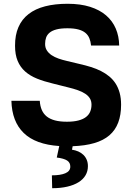

<svg xmlns="http://www.w3.org/2000/svg" viewBox="-20 -757 695 1007"><path d="M39.8 -228.3H188.6Q190.3 -201 199.2 -180.4Q208.1 -159.8 225.1 -146.1Q242.2 -132.5 268.3 -125.5Q294.4 -118.6 331 -118.6Q366.8 -118.6 391.5 -125.2Q416.2 -131.7 431.3 -143.5Q446.4 -155.2 453.1 -171.7Q459.9 -188.2 459.9 -208.1Q459.9 -226.6 451.7 -240.4Q443.5 -254.3 427.7 -264.9Q411.9 -275.6 389 -283.7Q366.1 -291.9 336.3 -299L257.1 -318.9Q210.9 -329.9 174.2 -344.6Q137.4 -359.4 111.9 -382.1Q86.3 -404.8 72.6 -437.5Q58.9 -470.2 58.9 -517Q58.6 -573.2 76.7 -614.7Q94.8 -656.2 130 -683.4Q165.1 -710.6 216.6 -723.9Q268.1 -737.2 334.5 -737.2Q402 -737.2 452.4 -721.2Q502.8 -705.3 536.4 -676.3Q570 -647.4 587.2 -607.1Q604.4 -566.8 605.1 -518.1H457.7Q455.6 -539.4 448.7 -556.3Q441.8 -573.2 427.6 -584.9Q413.4 -596.6 390.4 -602.6Q367.5 -608.7 333.5 -608.7Q298.7 -608.7 275.9 -602.6Q253.2 -596.6 240.1 -585.6Q226.9 -574.6 221.8 -559.8Q216.6 -545.1 216.6 -527.3Q216.3 -507.8 225.3 -493.3Q234.4 -478.7 250 -468Q265.6 -457.4 286.8 -449.9Q307.9 -442.5 331.7 -437.1L397 -421.5Q428.6 -414.4 457 -405.5Q485.4 -396.7 509.6 -384.4Q533.7 -372.2 553.3 -356Q572.8 -339.8 586.5 -318.5Q600.1 -297.2 607.6 -269.9Q615.1 -242.5 615.1 -207.7Q615.1 -154.1 600 -114.2Q584.9 -74.2 553.8 -47.4Q522.7 -20.6 474.8 -6.6Q426.8 7.5 361.2 9.9L357.6 28.1Q375.7 30.9 391 37.6Q406.2 44.4 417.4 55.2Q428.6 66.1 434.8 81Q441.1 95.9 441.1 114.3Q441.1 141 428.6 162.3Q416.2 183.6 392 198.7Q367.9 213.8 333.1 221.9Q298.3 230.1 253.6 230.1L252.1 162.6Q296.9 162.6 322.4 151.8Q348 141 348.7 118.3Q349.4 96.2 332.2 85Q315 73.9 277.7 69.2L290.8 8.9Q166.5 0.7 104.6 -59.3Q42.6 -119.3 39.8 -228.3Z"/></svg>

Font: Cannonade
Style: Bold
Weight: 700
Designer: Rasmus Andersson
Foundry: rsms
Version: Version 3.012;git-f93a4a705